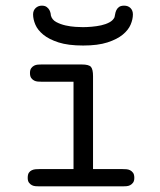

<svg xmlns="http://www.w3.org/2000/svg" viewBox="-20 -659 565 679"><path d="M97 -608Q97 -622 106 -630.5Q115 -639 128 -639Q139 -639 145.5 -634Q152 -629 155 -623Q158 -617 159 -611.5Q160 -606 160 -604Q164 -589 179 -581Q194 -573 212 -569Q230 -565 247 -564Q264 -563 273 -563Q287 -563 304.5 -564.5Q322 -566 338 -569.5Q354 -573 367 -580Q380 -587 385 -598Q386 -601 387 -608Q388 -615 391 -622Q394 -629 400.5 -634Q407 -639 419 -639Q433 -639 441.5 -630.5Q450 -622 450 -608Q450 -591 442 -572Q434 -553 414 -536.5Q394 -520 360 -509Q326 -498 274 -498Q221 -498 187 -509Q153 -520 133 -536.5Q113 -553 105 -572Q97 -591 97 -608ZM78 -30Q78 -42 82 -48Q86 -54 92.5 -57Q99 -60 106 -60.5Q113 -61 119 -61H240V-370H127Q121 -370 114 -370.5Q107 -371 101 -374Q95 -377 90.5 -383Q86 -389 86 -401Q86 -412 90.5 -418Q95 -424 101 -427Q107 -430 114 -430.5Q121 -431 127 -431H269Q295 -431 302 -422Q309 -413 309 -390V-61H414Q420 -61 427 -60.5Q434 -60 440 -57Q446 -54 450.5 -48Q455 -42 455 -30Q455 -19 450.5 -13Q446 -7 440 -4Q434 -1 427 -0.5Q420 0 414 0H119Q113 0 106 -0.5Q99 -1 93 -4Q87 -7 82.5 -13Q78 -19 78 -30Z"/></svg>

Font: CMU Typewriter Custom
Style: Regular
Weight: 500
Monospace: yes
Version: Version 0.7.0